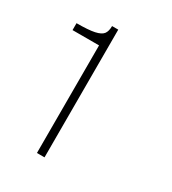

<svg xmlns="http://www.w3.org/2000/svg" viewBox="-122 -904 531 592"><g transform="rotate(30 143.5 -607.5)"><path d="M99.8 -763H5.4V-787.6Q47.6 -787.6 68.8 -792.1Q90 -796.7 97.4 -806.4Q104.8 -816.2 104.8 -834.7H126.8V-380H99.8Z"/></g></svg>

Font: Public Sans VF
Style: Regular
Weight: 400
Designer: Pablo Impallari, Rodrigo Fuenzalida (Modified by Dan O. Williams and USWDS)
Version: Version 1.003